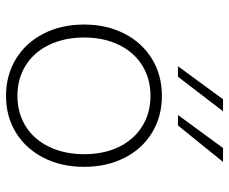

<svg xmlns="http://www.w3.org/2000/svg" viewBox="-80 -656 743 622"><g transform="rotate(90 291.0 -345.5)"><path d="M60 -247Q60 -320 89.5 -377.5Q119 -435 171.5 -467Q224 -499 291 -499Q358 -499 410.5 -467Q463 -435 492 -377.5Q521 -320 521 -247Q521 -173 491.5 -115.5Q462 -58 410 -26Q358 6 291 6Q224 6 171.5 -26Q119 -58 89.5 -115.5Q60 -173 60 -247ZM480 -247Q480 -311 456.5 -359.5Q433 -408 390 -435Q347 -462 291 -462Q235 -462 192 -435Q149 -408 125.5 -359Q102 -310 102 -247Q102 -184 125.5 -134.5Q149 -85 192 -58Q235 -31 291 -31Q347 -31 390 -58Q433 -85 456.5 -134.5Q480 -184 480 -247ZM460 -697H505L387 -551H353ZM302 -697H341L229 -551H195Z"/></g></svg>

Font: Hanken Grotesk ExtraLight
Style: Regular
Weight: 200
Designer: Alfredo Marco Pradil
Foundry: Hanken Design Co.
Version: Version 3.014